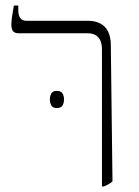

<svg xmlns="http://www.w3.org/2000/svg" viewBox="-20 -667 500 693"><path d="M348 6V-489Q348 -518 334.5 -532.5Q321 -547 296 -547H47Q33 -547 27 -554.5Q21 -562 21 -579Q21 -589 23.5 -607Q26 -625 30 -647H46V-631Q46 -611 53.5 -601.5Q61 -592 74 -592H297Q323 -592 341.5 -582.5Q360 -573 370 -553.5Q380 -534 380 -503L386 -12Q380 -7 372.5 -2.5Q365 2 355 6ZM160 -308Q160 -321 165.5 -330Q171 -339 185 -339Q200 -339 205.5 -330Q211 -321 211 -308Q211 -295 205.5 -286Q200 -277 185 -277Q171 -277 165.5 -286Q160 -295 160 -308Z"/></svg>

Font: Noto Serif Hebrew ExtraLight
Style: Regular
Weight: 250
Version: Version 2.003